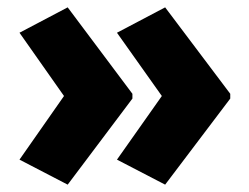

<svg xmlns="http://www.w3.org/2000/svg" viewBox="-20 -593 677 522"><path d="M606 -325 429 -91 298 -159 420 -332 298 -504 429 -573 606 -338ZM340 -325 164 -91 33 -159 154 -332 33 -504 164 -573 340 -338Z"/></svg>

Font: Noto Sans Tamil UI SemiCondensed Black
Style: Regular
Weight: 900
Width: 4
Designer: Jelle Bosma - Monotype Design Team
Foundry: Monotype Imaging Inc.
Version: Version 2.004; ttfautohint (v1.8.4.7-5d5b)